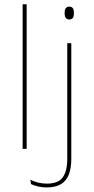

<svg xmlns="http://www.w3.org/2000/svg" viewBox="-20 -684 430 882"><path d="M84 0V-664.5H102.5V0ZM289 0V-485.5H307.5V0ZM298.5 -594.5Q288 -594.5 282.5 -601.2Q277 -608 277 -622V-626.5Q277 -640 282.5 -646.8Q288 -653.5 298.5 -653.5Q309 -653.5 314.2 -646.8Q319.5 -640 319.5 -626.5V-622Q319.5 -608 314.2 -601.2Q309 -594.5 298.5 -594.5ZM193.5 177Q173 177 154.2 172.5Q135.5 168 122.5 161.5L119.5 141.5Q137 150.5 156 155Q175 159.5 195.5 159.5Q247.5 159.5 268.2 130.8Q289 102 289 45.5V-158H307.5V46Q307.5 88.5 296.2 117.8Q285 147 260 162Q235 177 193.5 177Z"/></svg>

Font: Anek Latin Thin
Style: Regular
Weight: 250
Designer: Yesha Goshar
Foundry: Ek Type
Version: Version 1.003